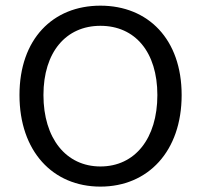

<svg xmlns="http://www.w3.org/2000/svg" viewBox="-20 -657 721 688"><path d="M49.8 -316.4C49.8 -115.2 168.9 11.7 339.8 11.7C510.7 11.7 630.9 -115.2 630.9 -316.4C630.9 -516.6 510.7 -636.7 339.8 -636.7C168.9 -636.7 49.8 -516.6 49.8 -316.4ZM543.9 -316.4C543.9 -161.1 463.9 -60.5 339.8 -60.5C216.8 -60.5 135.7 -161.1 135.7 -316.4C135.7 -470.7 216.8 -564.5 339.8 -564.5C463.9 -564.5 543.9 -470.7 543.9 -316.4Z"/></svg>

Font: Ed Sans Neue
Style: Regular
Weight: 400
Designer: Stephen Hutchings
Version: Version 1.004;PS 001.004;hotconv 1.0.88;makeotf.lib2.5.64775